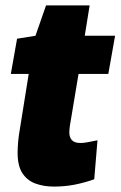

<svg xmlns="http://www.w3.org/2000/svg" viewBox="-20 -679 445 709"><path d="M340 -161 328 -17Q291 -4 255 3Q219 10 179 10Q142 10 111.5 -1Q81 -12 63 -39Q45 -66 45 -115Q45 -131 47 -155Q49 -179 53 -200L86 -406H20L43 -536L111 -547L150 -659H311L293 -547H405L380 -406H270L238 -214Q237 -207 236.5 -201Q236 -195 236 -190Q236 -172 245.5 -161.5Q255 -151 277 -151Q290 -151 304.5 -154Q319 -157 340 -161Z"/></svg>

Font: Georama ExtraCondensed Thin ExtraBold
Style: Italic
Weight: 800
Italic angle: -9°
Version: Version 1.001